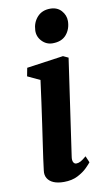

<svg xmlns="http://www.w3.org/2000/svg" viewBox="-91 -838 493 892"><g transform="rotate(-10 156.0 -392.0)"><path d="M136.5 10Q107.5 10 88 1.8Q68.5 -6.5 59.2 -22Q50 -37.5 53 -58.5Q55.5 -80.5 60 -113Q64.5 -145.5 70.5 -186Q76.5 -226.5 83.2 -273.5Q90 -320.5 97 -371.5Q104 -422.5 111 -475.5L52.5 -503L60 -542L233 -566.5L257.5 -555L192 -101Q189 -83 193.8 -73.8Q198.5 -64.5 208 -64.5Q217.5 -64.5 228 -70Q238.5 -75.5 255.5 -90L268.5 -59.5Q263 -52 246.2 -35.2Q229.5 -18.5 202 -4.2Q174.5 10 136.5 10ZM196.5 -633.5Q167 -633.5 146.2 -655.5Q125.5 -677.5 127 -707Q128.5 -743.5 151.2 -768.8Q174 -794 212.5 -794Q245.5 -794 264.8 -772.5Q284 -751 284 -723.5Q283.5 -685.5 261.5 -659.5Q239.5 -633.5 196.5 -633.5Z"/></g></svg>

Font: Merriweather 20pt
Style: Bold Italic
Weight: 700
Italic angle: -7.8°
Version: Version 2.101